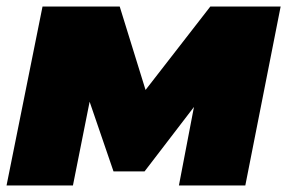

<svg xmlns="http://www.w3.org/2000/svg" viewBox="-22 -567 878 587"><path d="M-2 0 108 -547H344L423 -292L621 -547H836L728 0H525L571 -240L420 -43H325L252 -256L201 0Z"/></svg>

Font: Montserrat Black
Style: Italic
Weight: 900
Italic angle: -11.3°
Designer: Julieta Ulanovsky
Foundry: Julieta Ulanovsky
Version: Version 9.000; ttfautohint (v1.8.4.7-5d5b)